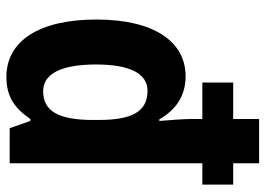

<svg xmlns="http://www.w3.org/2000/svg" viewBox="-132 -668 810 585"><g transform="rotate(90 272.5 -375.0)"><path d="M214 10C275 10 310 -16 342 -63H348L370 0H477V-587H542V-681H477V-760H342V-681H231V-587H342V-555C342 -531 345 -493 348 -456H343C314 -507 271 -536 212 -536C105 -536 39 -438 39 -264C39 -90 104 10 214 10ZM257 -102C205 -102 176 -156 176 -263C176 -367 204 -420 256 -420C320 -420 345 -372 345 -271V-249C344 -148 318 -102 257 -102Z"/></g></svg>

Font: Noto Sans Ethiopic Condensed
Style: Bold
Weight: 700
Width: 3
Designer: Monotype Design Team
Foundry: Monotype Imaging Inc.
Version: Version 2.102